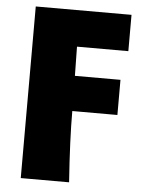

<svg xmlns="http://www.w3.org/2000/svg" viewBox="-53 -593 622 827"><g transform="rotate(5 258.0 -179.0)"><path d="M68 -550H482V-393H260L262 -267H459V-115H264Q264 8 277 192H68Z"/></g></svg>

Font: Nebula Sans Black
Style: Regular
Weight: 900
Designer: Paul D. Hunt for Adobe (as Source Sans)
Foundry: Nebula Entertainment & Broadcasting LLC
Version: Version 1.010